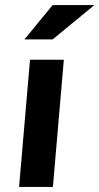

<svg xmlns="http://www.w3.org/2000/svg" viewBox="-20 -735 391 755"><path d="M55 0 98 -500H231L188 0ZM76 -580 187 -715H351L187 -580Z"/></svg>

Font: Share
Style: Bold Italic
Weight: 700
Designer: Ralph du Carrois
Version: Version 1.002